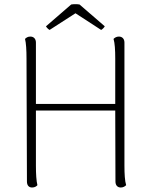

<svg xmlns="http://www.w3.org/2000/svg" viewBox="-20 -868 707 898"><path d="M212 -728 333 -806 453 -728C459 -731 467 -739 470 -745L352 -847C340 -849 325 -849 313 -847L195 -745C198 -739 206 -731 212 -728ZM562 -94V-669C562 -687 551 -697 536 -697C524 -697 516 -691 511 -686C517 -667 519 -634 519 -594V-382H148V-669C148 -687 137 -697 122 -697C109 -697 102 -691 97 -686C102 -667 104 -634 104 -594L106 -19C106 -1 115 9 130 9C143 9 151 3 155 -2C150 -21 148 -54 148 -94V-351H519L520 -19C520 -1 530 9 545 9C557 9 565 3 570 -2C564 -21 562 -54 562 -94Z"/></svg>

Font: Arima Koshi ExtraLight
Style: Regular
Weight: 275
Designer: Joana Correia and Natanael Gama
Foundry: NDISCOVER
Version: Version 1.019;PS 001.019;hotconv 1.0.88;makeotf.lib2.5.64775